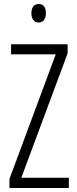

<svg xmlns="http://www.w3.org/2000/svg" viewBox="-20 -985 382 954"><path d="M173 -965C147 -965 136 -946 136 -919C136 -892 149 -873 172 -873C195 -873 208 -891 208 -919C208 -946 198 -965 173 -965ZM322 -51V-102H86L316 -720V-765H35V-715H257L27 -96V-51Z"/></svg>

Font: Noto Sans Tamil UI ExtraCondensed Light
Style: Regular
Weight: 300
Width: 2
Designer: Jelle Bosma - Monotype Design Team
Foundry: Monotype Imaging Inc.
Version: Version 2.004